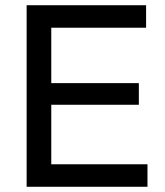

<svg xmlns="http://www.w3.org/2000/svg" viewBox="-20 -714 630 734"><path d="M81.8 0V-694H176V0ZM145.5 0V-86H543.8V0ZM145.5 -313.5V-396.2H510.8V-313.5ZM145.5 -608V-694H538.5V-608Z"/></svg>

Font: Outfit Thin
Style: Regular
Weight: 100
Designer: Rodrigo Fuenzalida
Foundry: fragTYPE
Version: Version 1.100;gftools[0.9.27]